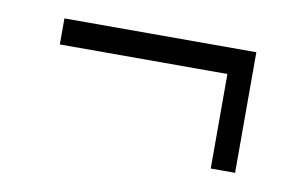

<svg xmlns="http://www.w3.org/2000/svg" viewBox="-38 -401 524 334"><g transform="rotate(10 223.5 -234.5)"><path d="M392 -341V-128H349V-295H53V-341Z"/></g></svg>

Font: Arsenal
Style: Regular
Weight: 400
Designer: Andrij Shevchenko
Foundry: Stairsfor.com
Version: Version 1.000